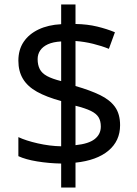

<svg xmlns="http://www.w3.org/2000/svg" viewBox="-20 -779 612 857"><path d="M253 -49Q198 -50 146 -58.5Q94 -67 62 -82V-167Q96 -151 149 -139Q202 -127 253 -126V-328Q187 -346 145 -369.5Q103 -393 82.5 -427Q62 -461 62 -508Q62 -557 85.5 -592Q109 -627 152 -647.5Q195 -668 253 -671V-759H317V-672Q370 -671 413.5 -660.5Q457 -650 493 -635L466 -561Q434 -574 395.5 -583.5Q357 -593 317 -596V-395Q383 -376 427 -354.5Q471 -333 493.5 -301.5Q516 -270 516 -220Q516 -150 464 -106.5Q412 -63 317 -53V58H253ZM317 -131Q376 -137 403 -158.5Q430 -180 430 -214Q430 -239 420 -255.5Q410 -272 385.5 -284Q361 -296 317 -307ZM253 -594Q217 -592 194 -581.5Q171 -571 159.5 -554Q148 -537 148 -515Q148 -489 157.5 -470.5Q167 -452 190 -439.5Q213 -427 253 -417Z"/></svg>

Font: hexsinhala15
Style: Book
Weight: 400
Designer: Jelle Bosma - Monotype Design Team
Foundry: Monotype Imaging Inc.
Version: Version 2.003